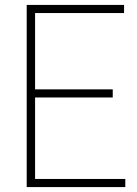

<svg xmlns="http://www.w3.org/2000/svg" viewBox="-20 -760 556 780"><path d="M88.5 0V-740H484V-707H122.5V-33H489V0ZM116 -364V-397H438V-364Z"/></svg>

Font: Encode Sans SC SemiCondensed Thin
Style: Regular
Weight: 250
Width: 4
Designer: Multiple Designers
Foundry: Impallari Type
Version: Version 3.002